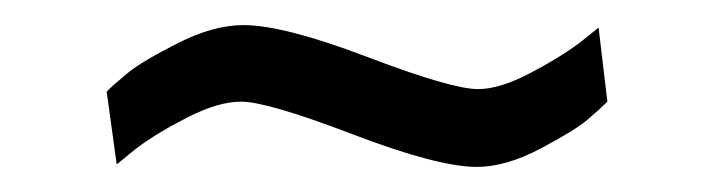

<svg xmlns="http://www.w3.org/2000/svg" viewBox="-20 -396 570 153"><path d="M457 -374 464 -315Q458 -309 448 -300.5Q438 -292 410.5 -277.5Q383 -263 360 -263Q329 -263 261 -289Q193 -315 172 -315Q154 -315 129.5 -302.5Q105 -290 89 -278L73 -265L65 -323Q71 -329 82 -338Q93 -347 121.5 -361.5Q150 -376 174 -376Q206 -376 273 -350.5Q340 -325 361 -325Q378 -325 402 -337.5Q426 -350 442 -362Z"/></svg>

Font: TypoPRO Titillium Text
Style: 250 wt
Weight: 300
Designer: Accademia di Belle Arti di Urbino and others
Foundry: Accademia di Belle Arti di Urbino and others.
Version: Version 25.000